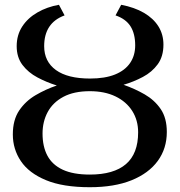

<svg xmlns="http://www.w3.org/2000/svg" viewBox="-20 -771 750 802"><path d="M355.2 11Q242.9 11 171.9 -18.5Q100.9 -47.9 67.2 -98Q33.6 -148 33.6 -209.4Q33.6 -270.2 60.2 -309.6Q86.9 -349 129 -373.6Q171.1 -398.3 217.3 -413.9Q174.8 -427.1 136.5 -447.5Q98.1 -467.8 73.9 -499.7Q49.7 -531.7 49.7 -578.2Q49.7 -624.6 72.9 -660.3Q96.1 -695.9 136.3 -719Q176.4 -742.2 226.2 -751L249.8 -706.7Q206.8 -690.9 185.6 -658.7Q164.5 -626.5 164.5 -578Q164.5 -514 213.6 -478.4Q262.7 -442.9 356.2 -442.9Q418.6 -442.9 460.4 -459.8Q502.3 -476.8 523.5 -508Q544.7 -539.1 544.7 -581.6Q544.7 -630 525.2 -661Q505.6 -692 462.6 -706.7L486.2 -751Q541.8 -740.4 581.2 -717.4Q620.5 -694.5 641.6 -661Q662.7 -627.4 662.7 -584.6Q662.7 -535.2 638.8 -502.5Q614.9 -469.8 576.7 -449.6Q538.5 -429.3 496.1 -416.9Q543.1 -400.5 584.3 -376.8Q625.5 -353.1 651.2 -315.6Q676.8 -278.1 676.8 -219.7Q676.8 -150.5 638.9 -98.7Q601 -46.9 529.2 -17.9Q457.3 11 355.2 11ZM355.2 -41.8Q455.1 -41.8 506.1 -85.5Q557 -129.2 557 -218.2Q557 -268.7 532.4 -307.5Q507.8 -346.3 462.6 -368.2Q417.4 -390.1 355.3 -390.1Q289 -390.1 244.9 -366.7Q200.9 -343.2 179.3 -303.1Q157.7 -263 157.7 -213Q157.7 -158.8 178.1 -120.6Q198.6 -82.3 242.3 -62Q286.1 -41.8 355.2 -41.8Z"/></svg>

Font: Merriweather Light
Style: Regular
Weight: 300
Designer: Eben Sorkin
Foundry: Eben Sorkin
Version: Version 2.100